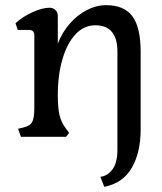

<svg xmlns="http://www.w3.org/2000/svg" viewBox="-20 -530 628 744"><path d="M435 -330Q435 -432 349 -432Q306 -432 273.5 -398Q241 -364 222.5 -302.5Q204 -241 204 -160Q204 -113 210.5 -84.5Q217 -56 236 -31L248 -15L236 0H61L50 -31L71 -36Q97 -42 105 -58Q113 -74 113 -111V-392Q113 -414 93 -414H49L40 -440Q69 -466 106.5 -483Q144 -500 172 -500Q186 -500 195 -491Q204 -482 204 -468V-361Q221 -405 250.5 -438.5Q280 -472 316.5 -491Q353 -510 391 -510Q461 -510 493 -467Q525 -424 525 -330V-27Q525 61 490.5 120.5Q456 180 384 194L369 155Q395 153 415 127.5Q435 102 435 50Z"/></svg>

Font: Gabriela
Style: Regular
Weight: 400
Designer: Eduardo Rodriguez Tunni
Foundry: Eduardo Rodriguez Tunni
Version: Version 2.001;gftools[0.9.26]